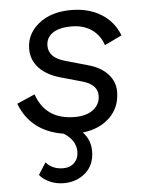

<svg xmlns="http://www.w3.org/2000/svg" viewBox="-52 -553 617 810"><g transform="rotate(-5 256.0 -147.5)"><path d="M333 -271Q384 -257 413.5 -225Q443 -193 443 -151Q443 -84 399 -41.5Q355 1 284 9Q316 43 316 90Q316 149 278 182Q240 215 186 215Q153 215 125 202Q97 189 84 171L116 121Q143 152 189 152Q218 152 236 134Q254 116 254 87Q254 39 203 7Q65 -15 19 -136L95 -169Q133 -59 256 -59Q307 -59 335.5 -82Q364 -105 364 -140Q364 -187 302 -205L213 -230Q152 -247 120.5 -281Q89 -315 89 -361Q89 -425 141.5 -467.5Q194 -510 280 -510Q352 -510 405.5 -477.5Q459 -445 482 -385L409 -350Q395 -393 360 -417Q325 -441 275 -441Q222 -441 194.5 -421.5Q167 -402 167 -368Q167 -318 235 -299Z"/></g></svg>

Font: Elaine Sans
Style: Italic
Weight: 400
Italic angle: -13°
Designer: Wei Huang
Foundry: Wei Huang
Version: Version 2.001;December 24, 2019;FontCreator 12.0.0.2547 64-b